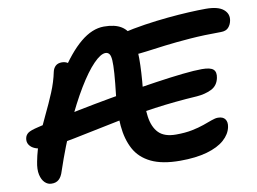

<svg xmlns="http://www.w3.org/2000/svg" viewBox="-77 -826 1271 948"><g transform="rotate(-10 558.5 -351.5)"><path d="M108 8Q90 8 75.5 -6Q61 -20 55 -46.5Q49 -73 57 -112Q68 -170 90 -224.5Q112 -279 137.5 -331.5Q163 -384 184 -434.5Q205 -485 215 -534Q219 -552 230.5 -562.5Q242 -573 262 -573Q280 -573 294 -563Q308 -553 324 -531L260 -518Q320 -613 379 -662Q438 -711 497 -711Q552 -711 584 -691Q616 -671 629 -630Q642 -589 642 -524.5Q642 -460 633 -369Q626 -291 633.5 -236.5Q641 -182 669.5 -153Q698 -124 756 -124Q802 -124 836.5 -131Q871 -138 896.5 -147Q922 -156 941 -163Q960 -170 973 -170Q999 -170 1009.5 -155Q1020 -140 1015 -116Q1008 -81 976.5 -53Q945 -25 889 -9Q833 7 754 7Q664 7 608.5 -20Q553 -47 526.5 -96.5Q500 -146 494 -213.5Q488 -281 497 -362Q505 -431 508 -474Q511 -517 509.5 -540Q508 -563 501 -572Q494 -581 482 -581Q458 -581 421.5 -543.5Q385 -506 342 -435Q299 -364 254 -265Q209 -166 168 -44Q160 -17 145.5 -4Q131 9 108 8ZM100 -172Q76 -172 57.5 -179.5Q39 -187 29.5 -201.5Q20 -216 24 -235Q27 -250 39.5 -259.5Q52 -269 91 -278Q152 -293 227 -309.5Q302 -326 384 -341.5Q466 -357 548.5 -371Q631 -385 705.5 -396Q780 -407 840 -413.5Q900 -420 937 -420Q980 -420 994.5 -406.5Q1009 -393 1003 -364Q995 -326 963 -310.5Q931 -295 890 -292Q778 -285 676.5 -271Q575 -257 486.5 -239.5Q398 -222 325 -206.5Q252 -191 195 -181Q138 -171 100 -172ZM620 -548Q572 -548 551 -568.5Q530 -589 535 -618Q538 -634 547.5 -645.5Q557 -657 584 -663Q639 -676 698.5 -685Q758 -694 815.5 -699.5Q873 -705 922.5 -707.5Q972 -710 1008 -710Q1069 -710 1096 -687.5Q1123 -665 1116 -631Q1112 -611 1099.5 -597.5Q1087 -584 1062 -584Q977 -584 906 -578.5Q835 -573 779 -566Q723 -559 683 -553.5Q643 -548 620 -548Z"/></g></svg>

Font: Shantell Sans SemiBold
Style: Italic
Weight: 600
Italic angle: -11°
Designer: Stephen Nixon, Anya Danilova, Shantell Martin
Foundry: Arrow Type
Version: Version 1.011;[c5ecc13dd]